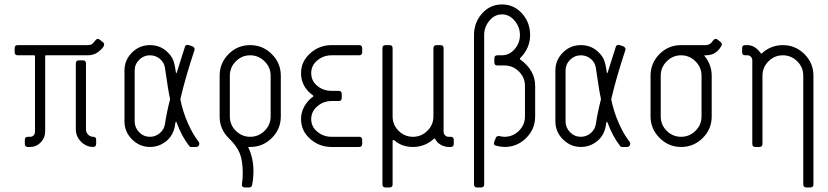

<svg xmlns="http://www.w3.org/2000/svg" viewBox="-20 -656 3696 857"><path d="M114.3 -45.4Q124 -45.4 130.1 -52Q136.2 -58.6 136.2 -68.8V-404.8Q136.2 -409.2 132.3 -409.2H59.1Q45.4 -409.2 45.4 -423.8V-440.9Q45.4 -454.6 59.1 -454.6H372.1Q379.4 -454.6 388.2 -457.5Q397.5 -464.4 405.8 -475.6Q411.1 -482.4 416.5 -482.4Q420.9 -482.4 424.8 -479L438.5 -468.3Q444.8 -463.9 444.8 -458Q444.8 -447.8 431.2 -435.1Q417.5 -422.4 408.2 -417.5Q390.1 -409.2 372.1 -409.2H186Q181.6 -409.2 181.6 -404.8V-68.8Q181.6 -41 161.9 -20.5Q142.1 0 114.3 0H104.5Q90.8 0 90.8 -13.7V-31.7Q90.8 -45.4 104.5 -45.4ZM394.5 0Q363.3 -1 340.8 -24.4Q318.4 -47.9 318.4 -79.1V-372.1Q318.4 -386.7 332 -386.7H350.1Q363.8 -386.7 363.8 -372.1V-79.1Q363.8 -64.9 373.3 -55.2Q382.8 -45.4 396.5 -45.4Q409.2 -45.4 409.2 -31.7V-13.7Q409.2 0 394.5 0Z M649.4 0Q603.5 0 569.6 -33.7Q535.6 -67.4 535.6 -114.3V-341.3Q535.6 -387.7 568.8 -421.1Q602.1 -454.6 648.9 -454.6Q692.9 -454.6 723.6 -427.2Q744.6 -408.2 752.4 -389.2Q760.3 -370.1 764.6 -335Q766.1 -324.7 769.5 -333.5Q770 -335.4 771 -338.4Q771.5 -340.3 785.2 -383.5Q798.8 -426.8 805.2 -446.3Q807.6 -455.6 816.9 -455.6Q820.8 -455.6 823.2 -454.6L838.9 -449.2Q852.1 -442.4 847.7 -431.2Q808.1 -312.5 785.2 -214.4V-211.4Q795.9 -158.2 818.1 -107.4Q840.3 -56.6 866.7 -23.4Q869.6 -20 869.6 -14.2Q869.6 -8.3 865.7 -4.2Q861.8 0 856 0H834Q826.2 0 823.2 -6.3Q790.5 -48.3 768.1 -109.9Q765.1 -117.7 762.2 -104.5Q760.7 -97.2 760.7 -94.2Q752.9 -51.3 722.7 -26.4Q689.9 0 649.4 0ZM581.1 -114.3Q581.1 -86.4 601.1 -65.9Q621.1 -45.4 648.9 -45.4Q674.3 -45.4 693.6 -62Q712.9 -78.6 716.3 -102.5Q723.6 -152.3 738.8 -211.4V-215.8Q731.4 -247.1 716.3 -353Q712.9 -377 693.8 -393.1Q674.8 -409.2 648.9 -409.2Q621.6 -409.2 601.3 -389.2Q581.1 -369.1 581.1 -341.3Z M1096.7 0H1090.3Q1087.9 0 1088.4 2Q1111.3 49.8 1111.3 108.4Q1111.3 138.2 1105.5 168.9Q1103.5 180.7 1091.8 180.7H1073.7Q1057.1 180.7 1060.1 164.1Q1063.5 145 1063.5 117.2Q1063.5 61.5 1050.3 28.6Q1037.1 -4.4 1000.5 -40Q960.4 -79.1 960.4 -136.2V-318.4Q960.4 -374.5 1000.2 -414.6Q1040 -454.6 1096.7 -454.6Q1152.8 -454.6 1193.1 -414.6Q1233.4 -374.5 1233.4 -318.4V-136.2Q1233.4 -79.6 1193.1 -39.8Q1152.8 0 1096.7 0ZM1005.9 -318.4V-136.2Q1005.9 -98.6 1032.7 -72Q1059.6 -45.4 1096.7 -45.4Q1133.8 -45.4 1160.9 -72Q1188 -98.6 1188 -136.2V-318.4Q1188 -355.5 1160.9 -382.3Q1133.8 -409.2 1096.7 -409.2Q1059.6 -409.2 1032.7 -382.3Q1005.9 -355.5 1005.9 -318.4Z M1369.1 -329.6Q1369.1 -295.4 1396 -272.9Q1422.9 -250.5 1460 -250.5H1491.7Q1505.4 -250.5 1505.4 -235.8V-218.8Q1505.4 -205.1 1491.7 -205.1H1460Q1423.8 -205.1 1396.5 -181.6Q1369.1 -158.2 1369.1 -124.5Q1369.1 -90.3 1396.5 -67.9Q1423.8 -45.4 1460 -45.4H1582.5Q1596.7 -45.4 1596.7 -31.7V-13.7Q1596.7 0 1582.5 0H1460Q1404.8 0 1364.3 -36.1Q1323.7 -72.3 1323.7 -124.5Q1323.7 -154.3 1337.9 -180.2Q1352.1 -206.1 1376.5 -224.1Q1377.9 -225.1 1378.7 -225.8Q1379.4 -226.6 1379.4 -227.3Q1379.4 -228 1378.7 -228.8Q1377.9 -229.5 1376.5 -230.5Q1323.7 -269 1323.7 -329.6Q1323.7 -381.3 1364.5 -418Q1405.3 -454.6 1460 -454.6H1582.5Q1596.7 -454.6 1596.7 -440.9V-422.9Q1596.7 -409.2 1582.5 -409.2H1460Q1423.8 -409.2 1396.5 -386.5Q1369.1 -363.8 1369.1 -329.6Z M1914.6 -136.2V-440.9Q1914.6 -454.6 1929.2 -454.6H1945.8Q1960 -454.6 1960 -440.9V-68.8Q1960 -59.1 1966.3 -52.2Q1972.7 -45.4 1982.9 -45.4H1991.7Q2005.4 -45.4 2005.4 -31.7V-13.7Q2005.4 0 1991.7 0H1982.9Q1964.4 0 1947.5 -9.8Q1930.7 -19.5 1922.9 -34.7Q1920.4 -40 1916.5 -36.1Q1876 0 1823.2 0Q1773.9 0 1739.7 -29.8Q1732.4 -34.2 1732.4 -25.4V167Q1732.4 180.7 1718.8 180.7H1700.7Q1687 180.7 1687 167V-440.9Q1687 -454.6 1700.7 -454.6H1718.8Q1732.4 -454.6 1732.4 -440.9V-136.2Q1732.4 -98.6 1759.3 -72Q1786.1 -45.4 1823.2 -45.4Q1860.4 -45.4 1887.5 -72Q1914.6 -98.6 1914.6 -136.2Z M2231.9 -45.4Q2269 -45.4 2296.1 -72Q2323.2 -98.6 2323.2 -136.2V-272.9Q2323.2 -310.1 2296.1 -336.9Q2269 -363.8 2231.9 -363.8H2200.2Q2186.5 -363.8 2186.5 -377.4V-395.5Q2186.5 -409.2 2200.2 -409.2H2220.7Q2253.4 -409.2 2277.1 -436.5Q2300.8 -463.9 2300.8 -500Q2300.8 -535.2 2277.1 -563.5Q2253.4 -591.8 2220.7 -591.8Q2187.5 -591.8 2164.3 -563.5Q2141.1 -535.2 2141.1 -500V167Q2141.1 180.7 2127.4 180.7H2109.4Q2095.7 180.7 2095.7 167V-500Q2095.7 -555.2 2131.6 -595.7Q2167.5 -636.2 2220.7 -636.2Q2273.9 -636.2 2310.1 -595.9Q2346.2 -555.7 2346.2 -500Q2346.2 -440.9 2301.8 -396.5Q2300.3 -395 2300.3 -393.1Q2300.3 -391.1 2302.7 -390.1Q2368.7 -341.8 2368.7 -272.9V-136.2Q2368.7 -79.6 2328.4 -39.8Q2288.1 0 2231.9 0Q2217.8 0 2195.3 -5.4Q2180.2 -8.3 2186.5 -24.4L2192.9 -40Q2195.8 -49.8 2209 -48.8Q2221.2 -45.4 2231.9 -45.4Z M2572.8 0Q2526.9 0 2492.9 -33.7Q2459 -67.4 2459 -114.3V-341.3Q2459 -387.7 2492.2 -421.1Q2525.4 -454.6 2572.3 -454.6Q2616.2 -454.6 2647 -427.2Q2668 -408.2 2675.8 -389.2Q2683.6 -370.1 2688 -335Q2689.5 -324.7 2692.9 -333.5Q2693.4 -335.4 2694.3 -338.4Q2694.8 -340.3 2708.5 -383.5Q2722.2 -426.8 2728.5 -446.3Q2731 -455.6 2740.2 -455.6Q2744.1 -455.6 2746.6 -454.6L2762.2 -449.2Q2775.4 -442.4 2771 -431.2Q2731.4 -312.5 2708.5 -214.4V-211.4Q2719.2 -158.2 2741.5 -107.4Q2763.7 -56.6 2790 -23.4Q2793 -20 2793 -14.2Q2793 -8.3 2789.1 -4.2Q2785.2 0 2779.3 0H2757.3Q2749.5 0 2746.6 -6.3Q2713.9 -48.3 2691.4 -109.9Q2688.5 -117.7 2685.5 -104.5Q2684.1 -97.2 2684.1 -94.2Q2676.3 -51.3 2646 -26.4Q2613.3 0 2572.8 0ZM2504.4 -114.3Q2504.4 -86.4 2524.4 -65.9Q2544.4 -45.4 2572.3 -45.4Q2597.7 -45.4 2616.9 -62Q2636.2 -78.6 2639.6 -102.5Q2647 -152.3 2662.1 -211.4V-215.8Q2654.8 -247.1 2639.6 -353Q2636.2 -377 2617.2 -393.1Q2598.1 -409.2 2572.3 -409.2Q2544.9 -409.2 2524.7 -389.2Q2504.4 -369.1 2504.4 -341.3Z M2883.8 -318.4Q2883.8 -374.5 2923.6 -414.6Q2963.4 -454.6 3020 -454.6H3130.4Q3138.7 -454.6 3145.5 -458.3Q3152.3 -461.9 3155.3 -465.1Q3158.2 -468.3 3163.1 -475.6Q3168.5 -482.4 3174.3 -482.4Q3179.2 -482.4 3183.1 -479L3196.8 -468.3Q3202.1 -463.4 3202.1 -458.5Q3202.1 -453.6 3193.4 -440.9Q3170.9 -409.2 3130.4 -409.2H3127Q3121.6 -409.2 3125 -405.8Q3156.7 -366.7 3156.7 -318.4V-136.2Q3156.7 -79.6 3116.5 -39.8Q3076.2 0 3020 0Q2964.4 0 2924.1 -40.3Q2883.8 -80.6 2883.8 -136.2ZM2929.2 -318.4V-136.2Q2929.2 -98.6 2956.1 -72Q2982.9 -45.4 3020 -45.4Q3057.1 -45.4 3084.2 -72Q3111.3 -98.6 3111.3 -136.2V-318.4Q3111.3 -355.5 3084.2 -382.3Q3057.1 -409.2 3020 -409.2Q2982.9 -409.2 2956.1 -382.3Q2929.2 -355.5 2929.2 -318.4Z M3383.3 -318.4V-13.7Q3383.3 0 3369.6 0H3351.6Q3337.9 0 3337.9 -13.7V-386.7Q3337.9 -396.5 3331.5 -402.8Q3325.2 -409.2 3315.9 -409.2H3306.2Q3292.5 -409.2 3292.5 -422.9V-440.9Q3292.5 -454.6 3306.2 -454.6H3315.9Q3349.6 -454.6 3375 -419.4Q3377 -415 3381.3 -418.5Q3421.4 -454.6 3474.1 -454.6Q3530.3 -454.6 3570.6 -414.6Q3610.8 -374.5 3610.8 -318.4V167Q3610.8 180.7 3597.2 180.7H3580.1Q3565.4 180.7 3565.4 167V-318.4Q3565.4 -356 3538.3 -382.6Q3511.2 -409.2 3474.1 -409.2Q3437 -409.2 3410.2 -382.3Q3383.3 -355.5 3383.3 -318.4Z"/></svg>

Font: GOSTRUS
Style: type A
Weight: 200
Designer: Юрий и Татьяна Кривогуз
Version: Version 01.0